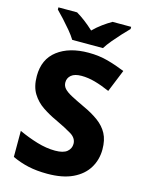

<svg xmlns="http://www.w3.org/2000/svg" viewBox="-137 -1012 836 1104"><g transform="rotate(15 281.5 -460.5)"><path d="M526 -207Q526 -146 496 -96.5Q466 -47 406 -18.5Q346 10 255 10Q192 10 142 -1Q92 -12 45 -34V-189Q99 -164 155.5 -147Q212 -130 264 -130Q313 -130 335 -148.5Q357 -167 357 -195Q357 -229 322 -250.5Q287 -272 223 -302Q181 -321 141.5 -347.5Q102 -374 77 -414.5Q52 -455 52 -518Q52 -618 121.5 -671Q191 -724 306 -724Q368 -724 421 -709.5Q474 -695 525 -674L471 -541Q423 -562 381.5 -573.5Q340 -585 301 -585Q260 -585 240 -568Q220 -551 220 -525Q220 -504 234 -488.5Q248 -473 278 -457Q308 -441 357 -418Q410 -394 448 -366Q486 -338 506 -300.5Q526 -263 526 -207ZM195 -771Q181 -794 158.5 -821Q136 -848 112.5 -873.5Q89 -899 70 -918V-931H181Q208 -915 233.5 -895.5Q259 -876 286 -851Q311 -876 338.5 -896Q366 -916 392 -931H503V-918Q485 -900 461.5 -874.5Q438 -849 415 -821.5Q392 -794 378 -771Z"/></g></svg>

Font: Noto Sans Gujarati ExtraBold
Style: Regular
Weight: 800
Designer: Jelle Bosma - Monotype Design Team, Universal Thirst
Foundry: Monotype Imaging Inc.
Version: Version 2.106; ttfautohint (v1.8.4.7-5d5b)